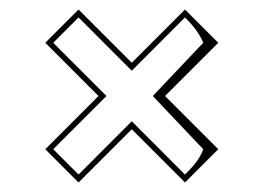

<svg xmlns="http://www.w3.org/2000/svg" viewBox="-20 -494 560 408"><path d="M330.7 -290 443.8 -403.1 373.1 -473.8 260 -360.7 146.9 -473.8 76.2 -403.1 189.3 -290 76.2 -176.9 146.9 -106.2 260 -219.3 373.1 -106.2 443.8 -176.9ZM304.7 -290 411.9 -176.9C404.2 -155.2 389.7 -139.8 373.1 -123.1L260 -236.3L146.9 -123.1L93.1 -176.9L206.3 -290L93.1 -403.1L146.9 -456.9L260 -343.7L373.1 -456.9C389.6 -440.4 403.1 -424.5 411.9 -403.1Z"/></svg>

Font: Sortefax
Style: Medium
Weight: 500
Designer: gluk
Foundry: gluk
Version: Version 0.261